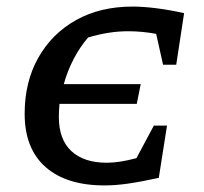

<svg xmlns="http://www.w3.org/2000/svg" viewBox="-20 -556 622 584"><path d="M298 8Q182 8 118.5 -48Q55 -104 55 -210Q55 -307 96.5 -380.5Q138 -454 211.5 -495Q285 -536 383 -536Q415 -536 455 -531Q495 -526 540 -516L516 -359H476L455 -453Q412 -461 370 -461Q311 -461 248 -442Q223 -413 204 -376.5Q185 -340 174 -300H408L396 -240H161Q159 -220 159 -200Q159 -132 197 -96.5Q235 -61 305 -61Q343 -61 395 -75L448 -174H488L463 -15Q408 -3 369.5 2.5Q331 8 298 8Z"/></svg>

Font: Piazzolla SC Medium
Style: Italic
Weight: 500
Italic angle: -11.3°
Designer: Juan Pablo del Peral
Foundry: Huerta Tipografica
Version: Version 1.330